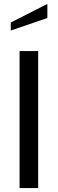

<svg xmlns="http://www.w3.org/2000/svg" viewBox="-20 -961 295 981"><path d="M175 0H80V-700H175ZM222 -869 35 -805V-846L222 -941Z"/></svg>

Font: Cabin
Style: Regular
Weight: 400
Designer: Pablo Impallari
Foundry: Pablo Impallari
Version: Version 1.007